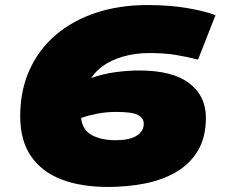

<svg xmlns="http://www.w3.org/2000/svg" viewBox="-20 -730 901 760"><path d="M407 10Q300 10 222.5 -20Q145 -50 102.5 -112Q60 -174 60 -270Q60 -372 97 -453.5Q134 -535 201 -592Q268 -649 360 -679.5Q452 -710 564 -710Q653 -710 724 -697.5Q795 -685 833 -670L764 -494Q717 -506 673.5 -513Q630 -520 571 -520Q515 -520 467 -506Q419 -492 386 -468Q359 -448 341 -421Q385 -437 434.5 -444Q484 -451 532 -451Q662 -451 728.5 -401Q795 -351 795 -264Q795 -186 763 -133Q731 -80 676.5 -48.5Q622 -17 552.5 -3.5Q483 10 407 10ZM438 -287Q401 -287 365 -280Q329 -273 301 -263Q306 -216 343 -195.5Q380 -175 439 -175Q492 -175 520.5 -192.5Q549 -210 549 -240Q549 -262 527 -274.5Q505 -287 438 -287Z"/></svg>

Font: Georama Expanded Black
Style: Italic
Weight: 900
Width: 7
Italic angle: -9°
Designer: Jean-Baptiste Levee
Foundry: Production Type
Version: Version 1.000